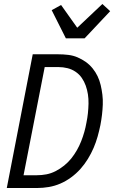

<svg xmlns="http://www.w3.org/2000/svg" viewBox="-20 -942 590 962"><path d="M14 0 144 -670H271Q297 -670 322 -667Q347 -664 369 -654.5Q391 -645 410 -631.5Q429 -618 444 -599.5Q459 -581 469 -560Q479 -539 484.5 -515.5Q490 -492 493 -467.5Q496 -443 495 -417.5Q494 -392 491 -366.5Q488 -341 483 -315Q477 -286 469 -257.5Q461 -229 449 -201Q437 -173 420.5 -146Q404 -119 383 -95.5Q362 -72 336 -53Q310 -34 282 -22Q254 -10 224.5 -5Q195 0 166 0ZM98 -64H165Q189 -64 212.5 -68.5Q236 -73 258.5 -84.5Q281 -96 301.5 -112.5Q322 -129 337.5 -148.5Q353 -168 365.5 -190Q378 -212 387 -235Q396 -258 402.5 -281Q409 -304 413 -327Q418 -351 420.5 -375Q423 -399 423.5 -423Q424 -447 420.5 -469.5Q417 -492 409.5 -513Q402 -534 389.5 -552Q377 -570 358.5 -582.5Q340 -595 318 -600.5Q296 -606 272 -606H204ZM310 -750 239 -891 286 -917 367 -803 493 -922 532 -886 404 -750Z"/></svg>

Font: Lode
Style: Italic
Weight: 400
Italic angle: -11°
Monospace: yes
Designer: Belleve Invis
Foundry: Belleve Invis
Version: Version 29.2.0; ttfautohint (v1.8.3)